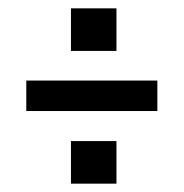

<svg xmlns="http://www.w3.org/2000/svg" viewBox="-20 -480 440 460"><path d="M150 -142H259V-40H150ZM150 -460H259V-358H150ZM43 -287H357V-214H43Z"/></svg>

Font: HermeneusOne
Style: Regular
Weight: 400
Designer: Rodrigo Fuenzalida, Pablo Impallari
Foundry: Pablo Impallari, Rodrigo Fuenzalida
Version: Version 1.000; ttfautohint (v0.8) -G 200 -r 50